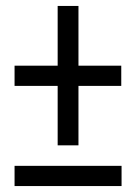

<svg xmlns="http://www.w3.org/2000/svg" viewBox="-20 -626 459 646"><path d="M29 0V-68H389V0ZM244 -405H388V-337H244V-137H174V-337H29V-405H174V-606H244Z"/></svg>

Font: Noto Sans Display ExtraCondensed
Style: Regular
Weight: 400
Width: 2
Version: Version 2.003